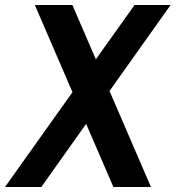

<svg xmlns="http://www.w3.org/2000/svg" viewBox="-70 -752 706 772"><path d="M471 -732H616L96 0H-50ZM221 -732 537 0H386L70 -732Z"/></svg>

Font: Rosario Light
Style: Bold Italic
Weight: 700
Italic angle: -8.05°
Version: Version 1.101; ttfautohint (v1.8.1.43-b0c9)